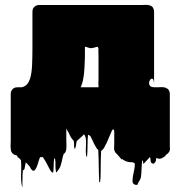

<svg xmlns="http://www.w3.org/2000/svg" viewBox="-20 -541 744 805"><path d="M692 70Q692 75 692.5 81Q693 87 691 92Q690 93 690 94Q690 95 689 96Q684 104 677 107Q675 109 675 110Q674 110 674 112Q674 111 673 112Q673 114 669 116Q652 130 635 121Q634 128 634 131Q634 134 630 140Q628 142 626 144Q624 146 621 145Q612 143 611.5 133Q611 123 609 117Q605 121 601.5 125Q598 129 593 134Q591 137 585 143Q581 147 581 146Q580 142 580 138.5Q580 135 579 131Q576 134 576 134Q574 150 573.5 167Q573 184 571 201Q571 203 567.5 211Q564 219 562 221Q561 222 559.5 225.5Q558 229 558 228Q560 235 549 234Q535 232 535.5 216Q536 200 541 179.5Q546 159 545 144Q544 144 543.5 143Q543 142 542 142Q538 140 538 140Q535 139 532 139Q529 139 526 139Q507 138 491 125Q491 127 489 127Q488 127 487.5 125Q487 123 485 122Q484 120 481 117Q480 116 479.5 115Q479 114 477 113Q475 111 474 109Q473 107 471 105.5Q469 104 467 102Q463 98 462 95Q459 90 459 87Q458 81 458.5 74.5Q459 68 459 62V8L455 0Q451 3 448 9.5Q445 16 443 21Q437 34 432 47Q427 60 420 71Q418 77 416 79Q414 83 412 84Q412 85 410 86.5Q408 88 408 89Q408 89 407.5 89Q407 89 407 90Q406 90 405.5 90.5Q405 91 404 91Q403 106 402.5 130.5Q402 155 402 180Q402 205 400 220Q400 221 398 222.5Q396 224 396 223Q395 208 394.5 181.5Q394 155 393.5 129Q393 103 392 88L386 82Q383 77 379.5 71Q376 65 373 59Q371 55 371 54L365 42Q362 36 360 31Q344 0 341.5 -9Q339 -18 343 -13.5Q347 -9 354 2.5Q361 14 366 24.5Q371 35 369 37Q367 39 353 25Q349 25 349 24Q347 46 347 69.5Q347 93 345 116Q344 118 342.5 114.5Q341 111 341 109Q339 96 340 79.5Q341 63 340.5 47Q340 31 332 22Q327 28 320.5 33.5Q314 39 309 44Q305 48 302 50Q300 56 299.5 62.5Q299 69 297 75Q297 77 295.5 81Q294 85 293 83Q290 75 290.5 66Q291 57 289 49L286 46L280 39Q276 33 273.5 27.5Q271 22 268 16Q267 15 267 14Q267 13 266 12Q265 11 263.5 8Q262 5 261 4Q261 3 259.5 -1Q258 -5 258 8V49Q258 57 258.5 65.5Q259 74 258 83Q258 91 253 99L247 105Q244 112 242.5 120Q241 128 239 136Q237 144 234.5 152.5Q232 161 227 168L221 176Q220 177 218 180Q216 183 215 181Q212 167 212.5 153Q213 139 211 125Q211 124 209 123.5Q207 123 207 125Q205 139 205 154Q205 169 203 183Q203 182 199 182Q195 179 192 174.5Q189 170 187 166Q181 155 175.5 144Q170 133 163 123Q162 122 161.5 120.5Q161 119 159 118L158 117Q157 118 148 118Q147 121 146 123.5Q145 126 144 128Q141 137 138.5 146Q136 155 132 163Q128 171 124 174Q120 176 117.5 174.5Q115 173 113 171Q109 166 106 160Q103 154 98 150Q96 147 92 143Q91 143 89.5 141.5Q88 140 88 140Q87 142 85 155.5Q83 169 80 173Q79 174 77.5 171.5Q76 169 76 171Q75 179 74.5 193.5Q74 208 74 221.5Q74 235 74 241.5Q74 248 72 239Q67 216 68.5 184.5Q70 153 68 131Q65 128 64 126Q64 126 59 121Q59 120 58.5 119.5Q58 119 58 119Q56 121 56 121Q54 119 53.5 116.5Q53 114 52 112Q51 110 43 109Q41 108 39.5 107Q38 106 36 105Q25 97 25 82Q24 74 24.5 66Q25 58 25 51V-148Q25 -154 26.5 -157Q28 -160 30 -164Q38 -175 52 -175H68Q72 -175 75 -176Q95 -182 103 -204L106 -211Q113 -234 114.5 -267.5Q116 -301 116 -341V-493Q116 -498 117 -501Q119 -507 121 -509Q123 -511 124 -512Q125 -513 126 -514Q134 -520 143 -520H574Q580 -520 587 -520.5Q594 -521 600 -520Q604 -520 608 -518Q611 -518 612 -517Q619 -514 622 -508Q626 -500 626 -493V-183Q626 -208 619.5 -210.5Q613 -213 608 -204Q603 -195 606.5 -185Q610 -175 630 -175H642Q647 -175 653 -175.5Q659 -176 665 -175Q673 -175 680 -170Q684 -169 687 -164Q689 -162 689 -160Q692 -154 692 -148ZM336 -345V-298Q335 -282 334 -255.5Q333 -229 328 -205Q327 -201 326 -197.5Q325 -194 324 -190Q324 -190 324 -189.5Q324 -189 323 -189Q322 -187 322 -185Q322 -183 321 -181Q320 -180 320 -179Q320 -179 320 -178.5Q320 -178 319 -178Q319 -176 318 -175H393V-183Q392 -189 392.5 -194.5Q393 -200 393 -206V-309Q393 -317 392.5 -323.5Q392 -330 393 -337L390 -345Q389 -345 387.5 -344.5Q386 -344 385 -344Q383 -343 381 -343Q379 -343 377 -342Q373 -341 369 -340Q365 -339 360 -339Q356 -339 351.5 -341Q347 -343 342 -344Q343 -344 339.5 -344.5Q336 -345 336 -345Z"/></svg>

Font: Rubik Wet Paint
Style: Regular
Weight: 400
Designer: Hubert and Fischer, NaN
Foundry: Hubert and Fischer, NaN
Version: Version 2.200